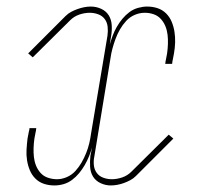

<svg xmlns="http://www.w3.org/2000/svg" viewBox="-20 -558 640 586"><path d="M146 8Q129 8 114 3Q99 -2 88 -13Q77 -24 71 -38.5Q65 -53 62.5 -69Q60 -85 61 -101.5Q62 -118 64 -135Q65 -140 66 -145.5Q67 -151 68 -156Q69 -159 69.5 -162Q70 -165 70 -167H91Q90 -165 90 -162Q90 -159 89 -156Q88 -151 87 -145.5Q86 -140 85 -135Q83 -121 82.5 -106.5Q82 -92 83.5 -78.5Q85 -65 90 -52.5Q95 -40 104 -30Q113 -20 126.5 -15.5Q140 -11 154 -11Q169 -11 184 -17.5Q199 -24 210 -36Q221 -48 229 -62Q237 -76 243 -91Q249 -106 252.5 -121Q256 -136 258 -151L308 -449Q310 -463 308.5 -476.5Q307 -490 299.5 -500Q292 -510 279.5 -514.5Q267 -519 254 -519Q238 -519 222 -513.5Q206 -508 194 -496L80 -383L66 -395L180 -509Q188 -517 197.5 -522Q207 -527 217 -530.5Q227 -534 237 -536Q247 -538 257 -538Q274 -538 289 -531Q304 -524 312 -511Q320 -498 321 -481Q322 -464 319 -447L315 -422Q319 -436 324 -449.5Q329 -463 336.5 -476Q344 -489 353.5 -500.5Q363 -512 375 -521Q387 -530 401.5 -534Q416 -538 429 -538Q446 -538 461 -533Q476 -528 487 -517Q498 -506 504 -491.5Q510 -477 512.5 -461Q515 -445 514.5 -428.5Q514 -412 511 -395Q510 -390 509 -384.5Q508 -379 507 -374Q506 -371 506 -368Q506 -365 505 -363H484Q485 -365 485 -368Q485 -371 486 -374Q487 -379 488 -384.5Q489 -390 490 -395Q492 -409 492.5 -423.5Q493 -438 491.5 -451.5Q490 -465 485 -477.5Q480 -490 471 -500Q462 -510 449 -514.5Q436 -519 422 -519Q406 -519 391 -512.5Q376 -506 365 -494Q354 -482 346 -468Q338 -454 332.5 -439Q327 -424 323 -409Q319 -394 317 -379L268 -81Q265 -67 266.5 -53.5Q268 -40 275.5 -30Q283 -20 295.5 -15.5Q308 -11 321 -11Q337 -11 353 -16.5Q369 -22 381 -34L495 -147L509 -135L395 -21Q387 -13 377.5 -8Q368 -3 358.5 0.5Q349 4 338.5 6Q328 8 318 8Q302 8 287 1Q272 -6 264 -19Q256 -32 255 -49Q254 -66 256 -83L261 -108Q257 -94 251.5 -80.5Q246 -67 238.5 -54Q231 -41 221.5 -29.5Q212 -18 200 -9Q188 0 174 4Q160 8 146 8Z"/></svg>

Font: Iosevka Slab Thin Extended
Style: Italic
Weight: 100
Width: 7
Italic angle: -9°
Monospace: yes
Designer: Belleve Invis
Foundry: Belleve Invis
Version: Version 11.1.0; ttfautohint (v1.8.3)